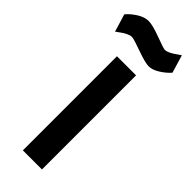

<svg xmlns="http://www.w3.org/2000/svg" viewBox="-349 -951 981 981"><g transform="rotate(45 141.5 -461.0)"><path d="M74 0V-680H212V0ZM59 -804Q34 -804 -8 -772L-22 -762L-51 -858Q-31 -882 0.5 -902Q32 -922 61.5 -922Q91 -922 152 -899Q213 -876 224 -876Q247 -876 290 -908L305 -918L334 -821Q313 -797 282 -777.5Q251 -758 225 -758Q199 -758 135.5 -781Q72 -804 59 -804Z"/></g></svg>

Font: Titillium Web
Style: Bold
Weight: 700
Version: Version 1.001;PS 57.000;hotconv 1.0.70;makeotf.lib2.5.55311